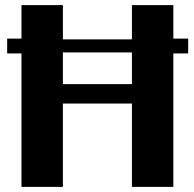

<svg xmlns="http://www.w3.org/2000/svg" viewBox="-20 -731 759 751"><path d="M8 -522H64V0H226V-326H496V0H658V-522H716V-580H658V-711H496V-577H226V-711H64V-580H8ZM226 -402V-526H496V-402Z"/></svg>

Font: Aerodynamic
Style: Bd
Weight: 500
Designer: Google
Version: Version 2.000980; 2014